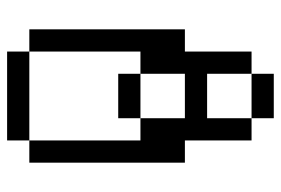

<svg xmlns="http://www.w3.org/2000/svg" viewBox="-145 -520 790 540"><g transform="rotate(90 250.0 -250.0)"><path d="M312.5 -562.5H187.5V-625H312.5ZM62.5 -375H125V-562.5H187.5V-437.5H312.5V-562.5H375V-375H437.5V62.5H375V-250H312.5V-375H187.5V-250H125V62.5H62.5ZM125 62.5H375V125H125ZM187.5 -250H312.5V-187.5H187.5Z"/></g></svg>

Font: 寒蝉点阵体 16px
Style: Regular
Weight: 400
Designer: Designed by Warren2060
Foundry: ChillType
Version: Version 1.000